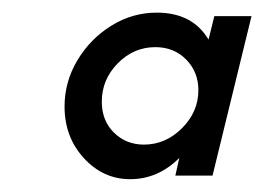

<svg xmlns="http://www.w3.org/2000/svg" viewBox="-20 -567 414 301"><path d="M184 -286.1Q141.7 -286.1 111.5 -319.1Q81.2 -352.1 81.2 -400Q81.2 -438.9 101.4 -472.6Q121.5 -506.2 154.5 -526.7Q187.5 -547.2 225.7 -547.2Q281.9 -547.2 306.9 -504.9L316 -541.7H374.3L313.2 -291.7H254.9L261.1 -319.4Q227.8 -286.1 184 -286.1ZM205.6 -340.3Q239.6 -340.3 265.3 -366Q291 -391.7 291 -425.7Q291 -454.2 271.9 -473.6Q252.8 -493.1 223.6 -493.1Q189.6 -493.1 164.6 -467.7Q139.6 -442.4 139.6 -407.6Q139.6 -377.8 158.7 -359Q177.8 -340.3 205.6 -340.3Z"/></svg>

Font: Afacad
Style: Italic
Weight: 400
Italic angle: -14°
Designer: Kristian Moeller
Foundry: Dicotype
Version: Version 1.000